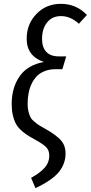

<svg xmlns="http://www.w3.org/2000/svg" viewBox="-20 -768 473 1001"><path d="M165 212.9 142.1 159.2Q188.5 133.8 212.6 106.7Q236.8 79.6 236.8 43Q236.8 16.6 221.7 0.2Q206.5 -16.1 161.1 -41Q135.3 -55.2 118.7 -66.2Q102.1 -77.1 85.9 -93Q69.8 -108.9 60.8 -126.7Q51.8 -144.5 46.4 -169.4Q41 -194.3 41 -226.1Q41 -311.5 82.5 -370.6Q124 -429.7 209 -444.8Q119.1 -475.1 119.1 -565.9Q119.1 -643.1 170.2 -695.6Q221.2 -748 296.9 -748Q378.4 -748 433.1 -689.9L391.1 -644Q348.1 -684.1 297.9 -684.1Q252 -684.1 225.6 -651.1Q199.2 -618.2 199.2 -564.9Q199.2 -521.5 221.2 -497.8Q243.2 -474.1 286.1 -474.1H325.2L305.2 -407.2H269Q237.8 -407.2 212.9 -397.2Q188 -387.2 171.6 -370.4Q155.3 -353.5 144.3 -329.8Q133.3 -306.2 128.7 -280.5Q124 -254.9 124 -226.1Q124 -203.1 128.7 -185.3Q133.3 -167.5 139.4 -156Q145.5 -144.5 160.2 -132.6Q174.8 -120.6 186.3 -113.5Q197.8 -106.4 222.2 -92.8Q274.4 -63 298.1 -35.9Q321.8 -8.8 321.8 32.2Q321.8 85 287.6 127.9Q253.4 170.9 165 212.9Z"/></svg>

Font: Fira Sans Compressed Book
Style: Italic
Weight: 350
Width: 3
Italic angle: -8°
Designer: Carrois Corporate & Edenspiekermann AG
Foundry: Carrois Corporate GbR & Edenspiekermann AG
Version: Version 4.203;PS 004.203;hotconv 1.0.88;makeotf.lib2.5.64775